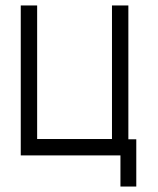

<svg xmlns="http://www.w3.org/2000/svg" viewBox="-20 -617 580 703"><path d="M56 -597H116V-108H390V-597H450V-107H479V66H421V-48H56Z"/></svg>

Font: 3270 Nerd Font
Style: Regular
Weight: 400
Monospace: yes
Version: Version 3.0.1;Nerd Fonts 3.3.0